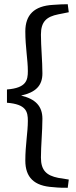

<svg xmlns="http://www.w3.org/2000/svg" viewBox="-20 -743 361 910"><path d="M306 108 256 100C201 89 174 65 174 4C174 -52 181 -123 181 -180C181 -240 148 -274 80 -290C148 -305 181 -336 181 -395C181 -453 174 -523 174 -579C174 -641 201 -664 256 -675L306 -685L301 -723C281 -723 259 -722 232 -720C141 -715 100 -672 100 -594C100 -519 112 -460 112 -406C112 -363 105 -326 13 -319V-256C105 -249 112 -213 112 -170C112 -116 100 -56 100 18C100 97 141 139 232 144C259 147 281 147 301 147Z"/></svg>

Font: Yrsa
Style: Regular
Weight: 400
Designer: Anna Giedrys (Yrsa+Rasa design), David Brezina (Yrsa art-direction, Rasa art-direction, design)
Foundry: Rosetta Type Foundry
Version: Version 1.001;PS 1.1;hotconv 1.0.88;makeotf.lib2.5.647800